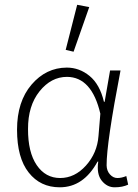

<svg xmlns="http://www.w3.org/2000/svg" viewBox="-20 -777 580 809"><path d="M256.8 -566.9 305.2 -756.8 356 -747.1 290 -559.1ZM98.1 -233.4Q97.7 -135.7 134.8 -81.1Q171.9 -26.9 233.4 -26.9Q294.9 -26.9 342.3 -79.6Q389.6 -132.3 395 -204.1L402.8 -297.9Q366.7 -452.6 262.2 -453.1Q195.3 -453.1 146.5 -392.1Q97.7 -331.1 98.1 -233.4ZM231.9 12.2Q149.9 12.2 101.1 -49.8Q51.8 -111.8 51.8 -230.5Q51.8 -349.1 112.8 -420.4Q173.8 -491.7 261.2 -492.2Q314.5 -492.2 357.4 -457Q400.4 -421.9 418 -348.1H420.9L443.8 -480H487.8Q428.7 -173.8 429.2 -80.1Q429.7 -57.1 443.4 -42Q457 -26.9 474.6 -26.9Q492.2 -26.9 512.2 -35.2L520 1Q496.1 12.2 463.9 12.2Q431.6 12.7 408.7 -15.6Q386.2 -43.9 394 -96.2H391.1Q332 12.2 231.9 12.2Z"/></svg>

Font: SourceSansPro-Light
Style: Regular
Weight: 300
Designer: Paul D. Hunt
Foundry: Adobe Systems Incorporated
Version: Version 2.020;PS 2.0;hotconv 1.0.86;makeotf.lib2.5.63406